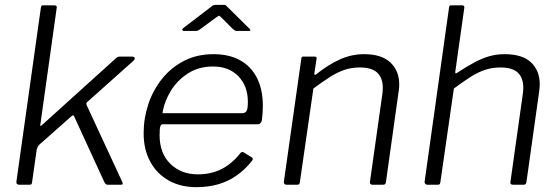

<svg xmlns="http://www.w3.org/2000/svg" viewBox="-20 -764 2309 794"><path d="M485 -13Q488 -7 487.5 -3.5Q487 0 479 0H426Q420 0 417 -3Q414 -6 411 -12L286 -284Q283 -290 275 -283L143 -166Q139 -162 136.5 -157.5Q134 -153 132 -147L113 -13Q112 -4 110 -2Q108 0 98 0H61Q53 0 50 -3.5Q47 -7 48 -14L149 -732Q150 -739 152 -740.5Q154 -742 159 -742H205Q211 -742 213.5 -738.5Q216 -735 214 -728L147 -250Q146 -242 147.5 -242.5Q149 -243 156 -249L456 -520Q463 -527 467 -528.5Q471 -530 476 -530H525Q535 -530 537 -524.5Q539 -519 530 -511L344 -345Q340 -342 338 -339Q336 -336 338 -330L485 -13Z M792 10Q726 10 677 -18Q628 -46 601 -96Q574 -146 574 -213Q574 -275 593.5 -333.5Q613 -392 650.5 -438.5Q688 -485 741.5 -512.5Q795 -540 863 -540Q927 -540 972.5 -515Q1018 -490 1042.5 -442Q1067 -394 1067 -326Q1067 -312 1066 -297.5Q1065 -283 1063 -267Q1062 -260 1057 -255Q1052 -250 1044 -250H653Q646 -250 643 -241.5Q640 -233 640 -205Q640 -130 684.5 -86.5Q729 -43 798 -43Q854 -43 897.5 -65.5Q941 -88 975 -132Q979 -136 982.5 -135.5Q986 -135 989 -133L1020 -114Q1029 -110 1023 -100Q993 -62 957.5 -37.5Q922 -13 881 -1.5Q840 10 792 10ZM983 -296Q993 -296 999 -304Q1005 -312 1005 -343Q1005 -408 966 -448.5Q927 -489 861 -489Q802 -489 757.5 -460.5Q713 -432 686 -387.5Q659 -343 652 -296ZM943 -644 894 -693Q887 -700 885 -699Q883 -698 874 -692L806 -642Q800 -638 797 -637Q794 -636 788 -636H741Q735 -636 734 -640Q733 -644 738 -648L852 -735Q857 -740 862 -742Q867 -744 875 -744H906Q913 -744 916 -740Q919 -736 923 -733L1011 -646Q1016 -641 1015.5 -638.5Q1015 -636 1008 -636H958Q954 -636 950.5 -638.5Q947 -641 943 -644Z M1165 0Q1159 0 1156 -4Q1153 -8 1154 -13L1226 -521Q1227 -527 1228.5 -528.5Q1230 -530 1235 -530H1281Q1286 -530 1288 -528Q1290 -526 1289 -520L1280 -461Q1279 -450 1288 -457Q1338 -497 1386 -518.5Q1434 -540 1486 -540Q1558 -540 1594.5 -505.5Q1631 -471 1631 -415Q1631 -409 1630.5 -402.5Q1630 -396 1629 -389L1576 -11Q1575 -5 1572.5 -2.5Q1570 0 1563 0H1520Q1514 0 1511.5 -4Q1509 -8 1510 -13L1561 -374Q1562 -381 1562.5 -388Q1563 -395 1563 -401Q1563 -442 1540 -463.5Q1517 -485 1467 -485Q1435 -485 1406 -475.5Q1377 -466 1346 -446.5Q1315 -427 1276 -398L1220 -10Q1219 -4 1216.5 -2Q1214 0 1207 0H1165Z M1747 0Q1742 0 1738.5 -4Q1735 -8 1736 -13L1837 -733Q1838 -739 1840 -740.5Q1842 -742 1847 -742H1891Q1902 -742 1900 -731L1863 -469Q1861 -457 1869 -462Q1910 -489 1942 -506Q1974 -523 2003.5 -531.5Q2033 -540 2067 -540Q2140 -540 2176 -506Q2212 -472 2212 -416Q2212 -409 2211.5 -402.5Q2211 -396 2210 -388L2157 -11Q2156 -5 2153.5 -2.5Q2151 0 2144 0H2102Q2088 0 2091 -13L2142 -375Q2143 -382 2143.5 -388.5Q2144 -395 2144 -401Q2144 -442 2121.5 -463.5Q2099 -485 2049 -485Q2016 -485 1987 -475.5Q1958 -466 1927 -446.5Q1896 -427 1857 -398L1801 -10Q1800 -4 1798 -2Q1796 0 1789 0Z"/></svg>

Font: Libre Franklin Light
Style: Italic
Weight: 300
Italic angle: -8°
Designer: Pablo Impallari, Rodrigo Fuenzalida, Nhung Nguyen
Foundry: Impallari Type
Version: Version 3.000